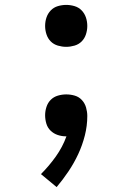

<svg xmlns="http://www.w3.org/2000/svg" viewBox="-20 -548 540 783"><path d="M211 215 147 162Q180 129 207.5 90.5Q235 52 251 8H249Q232 8 215.5 2.5Q199 -3 186.5 -15Q174 -27 169 -44Q164 -61 164 -78Q164 -95 169.5 -112Q175 -129 187 -141Q199 -153 216 -158Q233 -163 250 -163Q268 -163 285 -158Q302 -153 314 -140Q326 -127 331 -109.5Q336 -92 336 -75Q336 -35 326 4.5Q316 44 299 80.5Q282 117 259.5 150.5Q237 184 211 215ZM250 -357Q233 -357 216 -362Q199 -367 187 -379Q175 -391 169.5 -408Q164 -425 164 -442Q164 -460 169.5 -476.5Q175 -493 187 -505.5Q199 -518 216 -523Q233 -528 250 -528Q267 -528 284 -523Q301 -518 313 -505.5Q325 -493 330.5 -476.5Q336 -460 336 -442Q336 -425 330.5 -408Q325 -391 313 -379Q301 -367 284 -362Q267 -357 250 -357Z"/></svg>

Font: Iosevka SS10 Medium
Style: Regular
Weight: 500
Monospace: yes
Designer: Belleve Invis
Foundry: Belleve Invis
Version: Version 28.0.6; ttfautohint (v1.8.4)